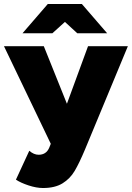

<svg xmlns="http://www.w3.org/2000/svg" viewBox="-20 -732 662 964"><path d="M60 170 127 25Q150 45 174 45Q212 45 227 10L235 -10L0 -500H200L316 -211L422 -500H622L407 18Q378 87 355 126Q332 165 294 188.5Q256 212 196 212Q163 212 123.5 199Q84 186 60 170ZM306 -622 243 -565H93L220 -712H391L518 -565H368Z"/></svg>

Font: Oak Sans Black
Style: Regular
Weight: 900
Designer: Erik Kennedy, Walven
Foundry: Erik Kennedy, Walven
Version: Version 1.000